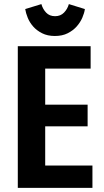

<svg xmlns="http://www.w3.org/2000/svg" viewBox="-20 -912 504 932"><path d="M66.4 0H428.7V-108.6H199.4V-298.7H405.3V-403.9H199.4V-579.1H419.9V-687.7H66.4ZM246.3 -737.3Q282.4 -737.3 308.6 -750.6Q334.9 -763.9 352.4 -783.7Q369.9 -803.6 379.6 -826.1Q389.4 -848.7 392 -868L314.3 -892.1Q307.6 -868.1 290.7 -850.8Q273.9 -833.4 247.4 -833.4Q220.3 -833.4 203.9 -850.8Q187.6 -868.1 180.9 -892.1L102.4 -868Q105.3 -848.7 114.6 -825.8Q123.9 -802.9 141 -783.4Q158.1 -763.9 184.4 -750.6Q210.6 -737.3 246.3 -737.3Z"/></svg>

Font: Secuela Black
Style: Regular
Weight: 900
Designer: Fernando Haro
Foundry: deFharo
Version: Version 1.704